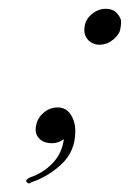

<svg xmlns="http://www.w3.org/2000/svg" viewBox="-20 -312 295 436"><path d="M172 -251Q174 -268 188.5 -280Q203 -292 220 -292Q237 -292 246 -281.5Q255 -271 255 -263Q255 -255 253 -244.5Q251 -234 237 -222Q226 -213 213.5 -211Q201 -209 191 -213.5Q181 -218 175.5 -227.5Q170 -237 172 -251ZM151 -14Q151 31 120.5 60Q90 89 51 102Q46 107 41 102Q36 97 48 91Q78 81 99.5 58.5Q121 36 125 4Q114 12 102 13Q90 14 80 10Q70 6 64.5 -3.5Q59 -13 62 -27Q65 -44 79 -56Q93 -68 111 -68Q130 -68 140.5 -52Q151 -36 151 -14Z"/></svg>

Font: #9Slide05 Great Vibes
Style: Regular
Weight: 400
Designer: Robert E. Leuschke
Foundry: Robert E. Leuschke
Version: Version 1.001